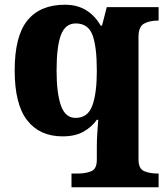

<svg xmlns="http://www.w3.org/2000/svg" viewBox="-20 -566 702 811"><path d="M282 225V167H309Q341 167 365 157.5Q389 148 389 109V53Q389 27 391 -5Q393 -37 395 -60H389Q368 -30 333 -10Q298 10 244 10Q148 10 95 -57.5Q42 -125 42 -269Q42 -414 96 -480Q150 -546 254 -546Q307 -546 344.5 -522.5Q382 -499 405 -458H411L431 -536H650V-479H646Q613 -479 589 -466.5Q565 -454 565 -409V107Q565 147 589 157Q613 167 646 167H650V225ZM299 -68Q351 -68 370 -120Q389 -172 389 -267Q389 -370 370.5 -418.5Q352 -467 300 -467Q256 -467 237.5 -418.5Q219 -370 219 -268Q219 -172 237.5 -120Q256 -68 299 -68Z"/></svg>

Font: Noto Serif Devanagari ExtraBold
Style: Regular
Weight: 800
Designer: Universal Thirst, Indian Type Foundry and the Monotype Design Team
Foundry: Monotype Imaging Inc.
Version: Version 2.004; ttfautohint (v1.8.4.7-5d5b)